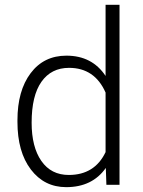

<svg xmlns="http://www.w3.org/2000/svg" viewBox="-20 -770 596 800"><path d="M52.7 -269Q52.7 -392.1 107.7 -465.1Q162.6 -538.1 256.8 -538.1Q363.8 -538.1 419.9 -453.6V-750H478V0H423.3L420.9 -70.3Q364.7 9.8 255.9 9.8Q164.6 9.8 108.6 -63.7Q52.7 -137.2 52.7 -262.2ZM111.8 -258.8Q111.8 -157.7 152.3 -99.4Q192.9 -41 266.6 -41Q374.5 -41 419.9 -136.2V-384.3Q374.5 -487.3 267.6 -487.3Q193.8 -487.3 152.8 -429.4Q111.8 -371.6 111.8 -258.8Z"/></svg>

Font: Roboto-Light
Style: Regular
Weight: 300
Designer: Google
Version: Version 2.137; 2017